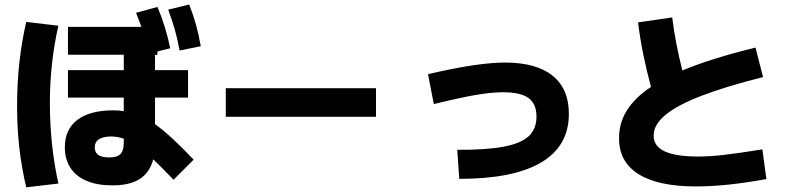

<svg xmlns="http://www.w3.org/2000/svg" viewBox="-20 -802 3497 840"><path d="M263.7 -157.2Q263.7 -235.4 317.6 -276.9Q371.6 -318.4 472.7 -319.3Q499.5 -319.3 521.5 -315.9V-375H277.3V-495.1H521.5V-562.5H277.3V-684.6H598.6Q582.5 -728.5 575.2 -746.1L668.9 -771.5Q705.6 -685.5 724.6 -590.8L668.9 -577.1V-562.5L658.2 -561.5V-495.1H802.7V-375H658.2V-258.8Q692.4 -234.4 733.4 -196.8Q774.4 -159.2 827.1 -103.5L739.3 -15.6Q683.6 -73.7 650.4 -105Q635.3 -46.9 591.1 -18.8Q546.9 9.3 472.7 8.8Q407.2 9.3 360.1 -10.3Q313 -29.8 288.3 -67.4Q263.7 -105 263.7 -157.2ZM715.8 -759.8 807.6 -782.2Q825.2 -738.3 837.4 -694.3Q849.6 -650.4 858.4 -599.6L765.6 -581.1Q756.8 -629.9 744.9 -672.1Q732.9 -714.4 715.8 -759.8ZM54.7 -336.9Q54.7 -436 64.5 -526.1Q74.2 -616.2 94.7 -706.1L235.4 -689.5Q198.2 -526.4 198.2 -351.6Q198.2 -168.5 235.4 1L94.7 17.6Q74.2 -69.8 64.5 -156.2Q54.7 -242.7 54.7 -336.9ZM458 -113.3Q493.2 -113.3 507.3 -128.2Q521.5 -143.1 521.5 -179.7V-195.3Q497.1 -204.1 465.8 -205.1Q394.5 -203.6 394.5 -157.2Q394.5 -134.8 410.2 -124Q425.8 -113.3 458 -113.3Z M967.8 -416H1625V-291H967.8Z M2327.1 -292Q2327.1 -347.7 2292.5 -373Q2257.8 -398.4 2180.7 -398.4Q2129.9 -398.4 2060.8 -386.5Q1991.7 -374.5 1877.9 -346.7L1852.5 -477.5Q1965.8 -503.9 2048.1 -516.1Q2130.4 -528.3 2189.5 -528.3Q2326.2 -528.3 2397.5 -470.9Q2468.8 -413.6 2468.8 -303.7Q2468.8 -163.1 2347.7 -91.3Q2226.6 -19.5 1989.3 -19.5L1980.5 -146.5Q2108.9 -146 2184.3 -160.4Q2259.8 -174.8 2293.5 -206.5Q2327.1 -238.3 2327.1 -292Z M2688.5 -198.2Q2688 -263.2 2722.4 -318.6Q2756.8 -374 2828.1 -421.9Q2787.6 -570.8 2771.5 -704.1L2920.9 -725.6Q2935.1 -611.8 2965.3 -493.7Q3089.4 -545.9 3285.2 -593.8L3318.4 -464.8Q3153.8 -423.3 3048.1 -382.6Q2942.4 -341.8 2890.9 -298.8Q2839.4 -255.9 2839.8 -209Q2839.4 -162.6 2887.7 -139.9Q2936 -117.2 3034.2 -117.2Q3084 -117.2 3142.8 -123.8Q3201.7 -130.4 3315.4 -148.4L3333 -18.6Q3157.2 13.7 3025.4 13.7Q2859.4 13.7 2773.4 -40.3Q2687.5 -94.2 2688.5 -198.2Z"/></svg>

Font: Pretendard GOV ExtraBold
Style: Regular
Weight: 800
Designer: Base glyphs from Inter by Rasmus Andersson; Hangeul glyphs from Noto Sans CJK(Source Han Sans) by Jang Soo-young and Kan
Foundry: Kil Hyung-jin
Version: Version 1.309